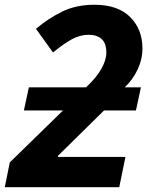

<svg xmlns="http://www.w3.org/2000/svg" viewBox="-43 -785 617 805"><path d="M-22.9 0 -2 -104 221.2 -321.8H57.1L78.1 -418.9H317.9Q360.8 -459 381.8 -496.1Q402.8 -533.2 402.8 -564Q402.8 -604 382.8 -621.6Q362.8 -639.2 329.1 -639.2Q293 -639.2 259 -620.8Q225.1 -602.5 179.2 -564.9L107.9 -664.1Q158.2 -707 217 -736.1Q275.9 -765.1 353 -765.1Q451.2 -765.1 502.7 -713.6Q554.2 -662.1 554.2 -582Q554.2 -536.1 533.9 -493.4Q513.7 -450.7 480 -418.9H547.9L526.9 -321.8H393.1L200.2 -131.8V-127H482.9L457 0Z"/></svg>

Font: Open Sans
Style: Bold Italic
Weight: 700
Italic angle: -12°
Designer: Monotype Design Team
Foundry: Monotype Imaging Inc.
Version: Version 3.003; ttfautohint (v1.8.4)